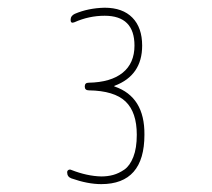

<svg xmlns="http://www.w3.org/2000/svg" viewBox="-20 -756 540 490"><path d="M162.1 -300.8Q151.4 -304.7 151.4 -316.4Q151.4 -320.3 154.8 -322.3Q158.2 -324.2 162.1 -322.3Q202.1 -306.6 238.3 -305.7Q254.9 -305.7 269 -309.6Q283.2 -313.5 297.4 -323.2Q311.5 -333 320.3 -355.5Q329.1 -377.9 329.1 -412.1Q329.1 -469.7 300.3 -497.1Q271.5 -524.4 207 -525.4Q196.3 -525.4 196.3 -535.2Q196.3 -544.9 206.1 -544.9Q262.7 -545.9 293 -570.3Q323.2 -594.7 323.2 -639.6Q323.2 -715.8 247.1 -715.8Q207 -715.8 169.9 -699.2Q160.2 -695.3 160.2 -705.1Q160.2 -715.8 170.9 -720.7Q205.1 -735.4 247.1 -736.3Q293 -736.3 317.9 -710.9Q342.8 -685.5 342.8 -639.6Q342.8 -563.5 272.5 -537.1Q271.5 -537.1 271.5 -536.1Q271.5 -535.2 272.5 -535.2Q349.6 -508.8 348.6 -412.1Q348.6 -286.1 238.3 -286.1Q204.1 -286.1 162.1 -300.8Z"/></svg>

Font: Rounded Mgen+ 1mn thin
Style: Regular
Weight: 100
Designer: [Source Han Sans]
Ryoko NISHIZUKA  (kana & ideographs); Paul D. Hunt (Latin, Greek & Cyrillic); Wenlong ZHANG  (bopomofo
Version: Version 1.059.20150602